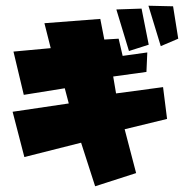

<svg xmlns="http://www.w3.org/2000/svg" viewBox="-20 -635 667 670"><path d="M498 -615 541 -474 602 -500 584 -613ZM386 -602 430 -457 499 -479 474 -605ZM491 -384 494 -452 408 -440 394 -500 344 -497 330 -569 135 -554 157 -467 27 -455 63 -304 206 -327 220 -274 24 -245 65 -87 263 -137 312 15 455 -31 415 -184 563 -220 549 -331 385 -309 375 -368Z"/></svg>

Font: Super Mario
Style: Regular
Weight: 400
Version: Version 1.0